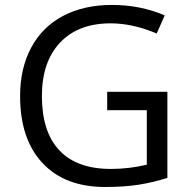

<svg xmlns="http://www.w3.org/2000/svg" viewBox="-20 -744 768 774"><path d="M412.1 -374H654.8V-26.9Q598.1 -8.8 539.6 0.5Q481 9.8 403.8 9.8Q241.7 9.8 151.4 -86.7Q61 -183.1 61 -356.9Q61 -468.3 105.7 -552Q150.4 -635.7 234.4 -679.9Q318.4 -724.1 431.2 -724.1Q545.4 -724.1 644 -682.1L611.8 -608.9Q515.1 -649.9 425.8 -649.9Q295.4 -649.9 222.2 -572.3Q148.9 -494.6 148.9 -356.9Q148.9 -212.4 219.5 -137.7Q290 -63 426.8 -63Q501 -63 571.8 -80.1V-299.8H412.1Z"/></svg>

Font: f0_4961  
Style: Regular
Weight: 400
Foundry: Ascender Corporation
Version: Version 1.10